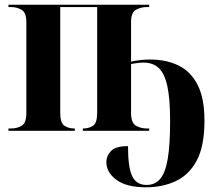

<svg xmlns="http://www.w3.org/2000/svg" viewBox="-20 -556 917 816"><path d="M601 240Q518 240 475 208.5Q432 177 432 132Q432 107 451.5 86Q471 65 524 65Q524 156 542 193Q560 230 603 230Q639 230 661 204Q683 178 693 118.5Q703 59 703 -41Q703 -134 691.5 -188.5Q680 -243 655 -266.5Q630 -290 590 -290Q576 -290 563 -288Q550 -286 537 -284V-76Q537 -34 557.5 -22Q578 -10 603 -10H614V0H332V-10H335Q357 -10 375 -21.5Q393 -33 393 -76V-526H236V-76Q236 -33 254 -21.5Q272 -10 295 -10H298V0H16V-10H28Q52 -10 72 -21.5Q92 -33 92 -76V-462Q92 -503 71.5 -514.5Q51 -526 28 -526H16V-536H614V-526H603Q579 -526 558 -514.5Q537 -503 537 -463V-294Q554 -298 574 -300.5Q594 -303 618 -303Q687 -303 739 -277.5Q791 -252 820 -195Q849 -138 849 -43Q849 65 816 126.5Q783 188 726.5 214Q670 240 601 240Z"/></svg>

Font: Noto Serif Display SemiCondensed
Style: Bold
Weight: 700
Width: 4
Designer: Monotype Design Team
Foundry: Monotype Imaging Inc.
Version: Version 2.009